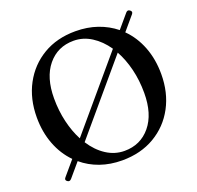

<svg xmlns="http://www.w3.org/2000/svg" viewBox="-130 -862 1052 1026"><g transform="rotate(-20 396.0 -349.5)"><path d="M83 20.5Q70.5 11.5 81.5 -1L149.5 -81Q100.5 -130.5 73.8 -200.2Q47 -270 47 -353.5Q47 -459 91 -541Q135 -623 213.8 -669.8Q292.5 -716.5 397.5 -716.5Q465 -716.5 522 -696.8Q579 -677 623.5 -641L688 -717Q699 -730 711.5 -720Q724 -710.5 714 -698.5L647 -619.5Q697 -570 724.2 -499.8Q751.5 -429.5 751.5 -345Q751.5 -239.5 707.5 -157.5Q663.5 -75.5 584 -28.8Q504.5 18 399 18Q331.5 18 274 -2.2Q216.5 -22.5 172.5 -60L107 17Q95.5 30.5 83 20.5ZM168.5 -417.5Q168.5 -347 183.5 -283.8Q198.5 -220.5 225 -170.5L555 -560Q519.5 -612 472.2 -642Q425 -672 371 -672Q280 -672 224.2 -604.2Q168.5 -536.5 168.5 -417.5ZM631.5 -281Q631.5 -353 615.8 -417Q600 -481 572 -531.5L242 -142Q277 -87.5 324.8 -56.5Q372.5 -25.5 427.5 -25.5Q519 -25.5 575.2 -93.5Q631.5 -161.5 631.5 -281Z"/></g></svg>

Font: Fraunces 9pt S000
Style: Regular
Weight: 400
Version: Version 1.000; ttfautohint (v1.8.3)